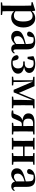

<svg xmlns="http://www.w3.org/2000/svg" viewBox="1818 -2408 851 4526"><g transform="rotate(90 2243.0 -145.5)"><path d="M246 -85Q287 -48 346 -48Q487 -48 487 -268Q487 -489 353 -489Q297 -489 246 -443ZM242 -474Q310 -551 412 -551Q506 -551 565 -477Q628 -400 628 -271Q628 -141 559 -61Q493 16 391 16Q304 16 244 -53V16Q244 76 246 220L332 230V260H37V230L113 221Q115 77 115 16V-306Q115 -384 112 -456L31 -464V-489L221 -550L235 -540Z M1017 -299Q955 -281 942 -275Q833 -232 833 -136Q833 -49 913 -49Q953 -49 1017 -102ZM1244 -54Q1208 15 1130 15Q1042 15 1021 -73Q937 16 853 16Q789 16 749 -20Q708 -56 708 -118Q708 -182 750 -221Q795 -263 908 -298Q955 -314 1017 -328V-379Q1017 -457 994 -486Q972 -514 915 -514Q890 -514 863 -508L849 -436Q843 -359 784 -359Q733 -359 724 -405Q734 -473 794 -512Q856 -551 959 -551Q1057 -551 1101 -505Q1145 -459 1145 -354V-96Q1145 -36 1181 -36Q1201 -36 1226 -69Z M1304 -508Q1383 -551 1483 -551Q1584 -551 1642 -513Q1698 -476 1700 -411Q1700 -313 1561 -288Q1717 -258 1717 -143Q1717 -74 1652 -30Q1583 16 1469 16Q1300 16 1280 -116Q1290 -159 1336 -159Q1385 -155 1397 -95L1415 -22Q1436 -19 1463 -19Q1523 -19 1558 -52Q1593 -86 1593 -145Q1593 -267 1478 -267H1429V-304H1476Q1587 -304 1587 -409Q1585 -514 1473 -514Q1438 -514 1409 -508L1369 -371H1320Z M2463 -495Q2461 -381 2461 -300V-235Q2461 -153 2463 -39L2533 -31V0H2257V-31L2335 -40V-219L2342 -493L2157 -42H2098L1903 -495L1913 -220V-40L1993 -31V0H1788V-31L1872 -40V-493L1791 -504V-535H2011L2170 -166L2323 -535H2534V-504Z M2952 -269V-300Q2952 -386 2950 -500H2888Q2777 -500 2777 -388Q2777 -269 2896 -269ZM3080 -496Q3078 -382 3078 -300V-235Q3078 -153 3080 -39L3150 -31V0H2876V-31L2950 -40Q2952 -148 2952 -235H2910Q2875 -235 2856 -214Q2844 -201 2823 -153L2776 -45Q2763 -13 2745 -2Q2724 11 2677 11Q2636 11 2584 0V-31L2656 -39L2696 -139Q2731 -229 2820 -250Q2653 -271 2653 -391Q2653 -535 2865 -535H3150V-504Z M3793 -496Q3791 -382 3791 -300V-235Q3791 -153 3793 -39L3864 -31V0H3588V-31L3658 -39Q3660 -153 3660 -264H3434Q3434 -153 3436 -39L3506 -31V0H3229V-31L3300 -39Q3302 -153 3302 -235V-300Q3302 -382 3300 -496L3229 -504V-535H3506V-504L3436 -496Q3434 -384 3434 -300H3660Q3660 -386 3658 -496L3588 -504V-535H3864V-504Z M4257 -299Q4195 -281 4182 -275Q4073 -232 4073 -136Q4073 -49 4153 -49Q4193 -49 4257 -102ZM4484 -54Q4448 15 4370 15Q4282 15 4261 -73Q4177 16 4093 16Q4029 16 3989 -20Q3948 -56 3948 -118Q3948 -182 3990 -221Q4035 -263 4148 -298Q4195 -314 4257 -328V-379Q4257 -457 4234 -486Q4212 -514 4155 -514Q4130 -514 4103 -508L4089 -436Q4083 -359 4024 -359Q3973 -359 3964 -405Q3974 -473 4034 -512Q4096 -551 4199 -551Q4297 -551 4341 -505Q4385 -459 4385 -354V-96Q4385 -36 4421 -36Q4441 -36 4466 -69Z"/></g></svg>

Font: Source Han Serif JP
Style: Bold
Weight: 700
Designer: Ryoko NISHIZUKA  (kana & ideographs); Frank Grießhammer (Latin, Greek & Cyrillic); Wenlong ZHANG  (bopomofo); Sandoll Co
Foundry: Adobe Systems Incorporated
Version: Version 1.000;PS 1;hotconv 16.6.53;makeotf.lib2.5.65590